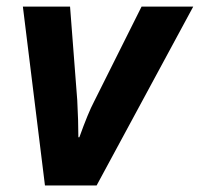

<svg xmlns="http://www.w3.org/2000/svg" viewBox="-20 -566 610 586"><path d="M222.2 -147Q249 -221.7 267.1 -255.9L412.1 -545.9H569.8L274.9 0H117.2L49.8 -545.9H193.8L215.8 -259.8Q219.2 -194.8 219.2 -147Z"/></svg>

Font: Zoram GWebM
Style: Bold Italic
Weight: 700
Italic angle: -12°
Foundry: Ascender Corporation
Version: Version 1.000